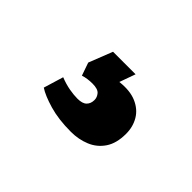

<svg xmlns="http://www.w3.org/2000/svg" viewBox="-51 -178 602 602"><g transform="rotate(45 250.0 122.5)"><path d="M274 258Q219 258 178 246Q137 234 116 220L136 154Q159 163 179 166.5Q199 170 215 170Q237 170 246.5 160.5Q256 151 256 135Q256 123 247.5 113Q239 103 215 103Q204 103 193.5 104.5Q183 106 174 109L159 66L190 -13H290L271 40Q314 35 343 47.5Q372 60 386.5 84.5Q401 109 401 140Q401 182 383.5 208Q366 234 337 246Q308 258 274 258Z"/></g></svg>

Font: Literata Black
Style: Regular
Weight: 900
Designer: Latin by Veronika Burian and Jose Scaglione. Greek by Irene Vlachou. Cyrillic by Vera Evstafieva.
Foundry: TypeTogether
Version: Version 3.103;gftools[0.9.29]